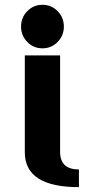

<svg xmlns="http://www.w3.org/2000/svg" viewBox="-20 -767 352 797"><path d="M307.6 9.8Q83 9.8 83 -134.8V-537.1H229.5V-136.7Q229.5 -63.5 307.6 -63.5ZM93.3 -720.7Q119.1 -747.1 156.2 -747.1Q193.4 -747.1 219.2 -720.7Q245.1 -694.3 245.1 -656.7Q245.1 -619.1 219.2 -592.8Q193.4 -566.4 156.2 -566.4Q119.1 -566.4 93.3 -592.8Q67.4 -619.1 67.4 -656.7Q67.4 -694.3 93.3 -720.7Z"/></svg>

Font: Klaudia
Style: Bold
Weight: 700
Designer: Wojciech Kalinowski "wmk69" (wmk69@o2.pl)
Foundry: Wojciech Kalinowski "wmk69" (wmk69@o2.pl)
Version: Version 3.1.0; 2021-05-10